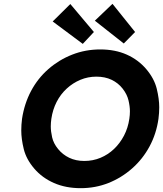

<svg xmlns="http://www.w3.org/2000/svg" viewBox="-20 -972 851 1002"><path d="M401 10Q323 10 261.5 -17Q200 -44 158.5 -92.5Q117 -141 104 -194Q91 -247 91 -291Q91 -321 95 -352Q107 -431 142 -497Q177 -563 232.5 -611.5Q288 -660 357 -687Q426 -714 503 -714Q581 -714 641.5 -687Q702 -660 743.5 -611Q785 -562 798 -509Q811 -456 811 -412Q811 -383 807 -352Q796 -274 760.5 -208Q725 -142 669.5 -93Q614 -44 546 -17Q478 10 401 10ZM420 -132Q465 -132 504.5 -148.5Q544 -165 575 -194.5Q606 -224 627 -264Q648 -304 655 -352Q658 -372 658 -391Q658 -417 650.5 -448.5Q643 -480 620 -509.5Q597 -539 562.5 -555.5Q528 -572 483 -572Q439 -572 399.5 -555.5Q360 -539 328 -509.5Q296 -480 275.5 -440Q255 -400 248 -352Q245 -331 245 -312Q245 -287 252 -255.5Q259 -224 283 -194.5Q307 -165 341.5 -148.5Q376 -132 420 -132ZM626 -745 475 -864 567 -952 685 -805ZM412 -743 255 -860 347 -951 470 -805Z"/></svg>

Font: Lexend SemBd
Style: Italic
Weight: 600
Italic angle: -8.13011°
Designer: Bonnie Shaver-Troup, Thomas Jockin
Foundry: Lexend
Version: Version 1.007